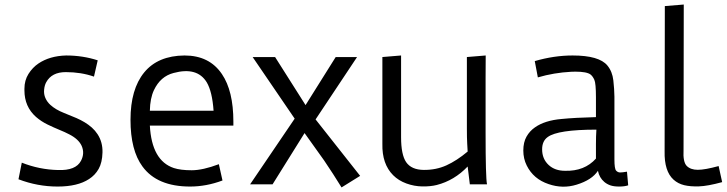

<svg xmlns="http://www.w3.org/2000/svg" viewBox="-20 -818 3225 852"><path d="M397 -478Q339.8 -498 272 -498Q209.5 -498 185.1 -453.1Q177.7 -439.9 175.8 -420.2Q173.8 -400.4 181.4 -383.1Q189 -365.7 203.6 -352.5Q226.6 -331.5 263.7 -316.9Q300.8 -302.2 319.6 -293.9Q338.4 -285.6 355.5 -275.4Q372.6 -265.1 387.5 -252Q402.3 -238.8 413.1 -222.2Q436 -187 434.8 -141.6Q433.6 -96.2 417.7 -68.4Q401.9 -40.5 375 -23.4Q324.7 9.8 235.4 9.8Q146.5 9.8 62 -22.5L76.7 -96.2Q154.3 -65.4 237.3 -63.5Q316.4 -60.5 339.4 -104.5Q356.9 -137.7 342.3 -170.9Q328.6 -200.7 287.6 -221.7Q268.1 -231.9 243.4 -241.9Q218.8 -252 190.7 -265.6Q162.6 -279.3 139.6 -299.3Q88.4 -344.7 88.4 -417V-424.3Q88.4 -461.4 106.4 -490Q124.5 -518.6 150.4 -536.1Q200.2 -569.8 273.4 -571.8Q347.2 -571.8 413.6 -550.3Z M967.3 -17.1Q895.5 9.8 823.7 9.8Q677.2 9.8 612.3 -79.1Q559.1 -150.9 559.1 -286.6Q559.1 -422.4 619.9 -496.6Q680.7 -570.8 798.8 -571.8Q909.2 -571.8 964.8 -489.3Q1015.6 -414.6 1015.6 -278.3V-260.7H645Q653.3 -105 751.5 -72.3Q781.7 -62.5 830.8 -62.5Q879.9 -62.5 951.2 -89.4ZM927.7 -326.7Q921.9 -411.1 897.5 -452.6Q855 -522.5 750 -494.1Q691.9 -479 663.1 -418Q646 -381.8 645 -326.7Z M1287.6 -291.5 1101.1 -564.9H1200.7L1335.9 -351.6L1469.7 -564.9H1564.5L1380.4 -288.1L1578.1 -37.6L1495.6 13.7Q1459 -45.9 1418 -106.4Q1418 -106.4 1331.5 -227.5L1189.5 0H1089.8Z M2134.8 -472.2V-228Q2134.8 -30.3 2141.1 0H2064.9L2055.2 -79.1Q1996.1 -17.1 1918 2.9Q1890.6 9.8 1854.2 9.3Q1817.9 8.8 1783.2 -3.9Q1748.5 -16.6 1724.6 -40.5Q1674.8 -90.3 1676.8 -179.7V-564.9L1759.8 -571.8V-209Q1759.8 -131.8 1782.2 -98.6Q1805.7 -64.5 1860.4 -64Q1915 -63.5 1960.9 -84.2Q2006.8 -105 2055.2 -145.5L2053.2 -181.2Q2051.8 -204.6 2051.8 -247.6V-564.9L2135.3 -571.8Q2134.8 -518.6 2134.8 -472.2Z M2767.6 4.4Q2751.5 9.8 2727.5 9.8Q2703.6 9.8 2688.2 4.4Q2672.9 -1 2661.6 -10.7Q2639.6 -29.3 2633.3 -60.1Q2606.9 -19.5 2538.6 1.5Q2477.1 20.5 2414.6 -1Q2347.2 -23.4 2317.4 -83.5Q2302.2 -113.8 2302.2 -150.1Q2302.2 -186.5 2316.4 -211.7Q2330.6 -236.8 2354 -252.9Q2397.9 -283.7 2471.7 -290Q2530.8 -295.9 2624.5 -298.3V-386.2Q2624.5 -448.2 2617.4 -463.9Q2610.4 -479.5 2600.6 -487.3Q2584 -500 2533.2 -500L2514.6 -499.5Q2438.5 -495.6 2366.7 -474.6L2353 -546.9Q2438.5 -571.8 2521 -571.8Q2638.7 -571.8 2675.3 -527.3Q2697.3 -500.5 2701.7 -461.4Q2706.1 -422.4 2706.5 -389.2V-110.4Q2706.5 -68.8 2714.1 -60.8Q2721.7 -52.7 2731.7 -52.7Q2741.7 -52.7 2762.2 -56.2ZM2624.5 -178.7Q2624.5 -213.4 2626.5 -242.7Q2455.1 -242.7 2410.6 -210Q2385.7 -192.4 2385.7 -155.3Q2385.7 -112.8 2414.6 -85.9Q2442.4 -60.1 2487.3 -60.1Q2573.7 -57.6 2624.5 -114.3Z M3013.2 -152.3Q3010.3 -99.1 3027.3 -81.8Q3044.4 -64.5 3076.4 -64.5Q3108.4 -64.5 3168.9 -81.1L3184.6 -9.8Q3120.1 7.8 3081.8 9Q3043.5 10.3 3016.1 3.7Q2988.8 -2.9 2969.2 -20.5Q2927.2 -58.1 2929.2 -147L2930.2 -791L3014.2 -797.9Z"/></svg>

Font: Duru Sans
Style: Regular
Weight: 400
Designer: Onur Yazõcõgil
Foundry: Onur Yazõcõgil
Version: Version 1.002